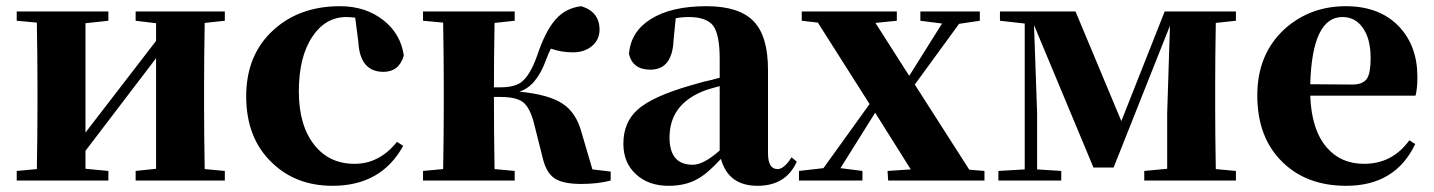

<svg xmlns="http://www.w3.org/2000/svg" viewBox="-20 -583 4631 620"><path d="M641 -509Q639 -393 639 -308V-238Q639 -153 641 -37L706 -31V0H418V-31L484 -38V-395L256 -96V-38L330 -31V0H34V-31L99 -37Q101 -153 101 -238V-308Q101 -392 99 -510L34 -516V-546H330V-516L256 -508V-155L484 -451V-508L418 -516V-546H706V-516Z M1127 -526Q1107 -528 1099 -528Q1031 -528 989 -465Q945 -400 945 -288Q945 -178 995 -115Q1043 -54 1125 -54Q1205 -54 1262 -125L1282 -112Q1211 17 1054 17Q935 17 858 -58Q775 -137 775 -272Q775 -407 864 -487Q948 -563 1078 -563Q1161 -563 1219 -517Q1274 -473 1284 -404Q1269 -351 1218 -351Q1142 -351 1137 -449Z M1952 -29V0Q1910 11 1857 11Q1798 11 1771 -7Q1744 -25 1733 -71L1704 -186Q1691 -236 1669 -253Q1647 -270 1595 -270H1575Q1575 -153 1577 -37L1642 -31V0H1346V-31L1411 -37Q1413 -153 1413 -238V-308Q1413 -392 1411 -510L1346 -516V-546H1642V-516L1577 -509Q1575 -395 1575 -301H1595Q1639 -301 1661 -316Q1691 -337 1714 -402Q1741 -483 1774 -520Q1806 -557 1857 -563Q1916 -545 1916 -487Q1916 -454 1890 -433Q1866 -414 1830 -414Q1792 -414 1759 -426Q1751 -411 1743 -389Q1712 -304 1657 -287Q1752 -278 1797 -248Q1841 -219 1858 -155L1893 -36Z M2304 -305Q2266 -295 2249 -288Q2142 -244 2142 -139Q2142 -51 2217 -51Q2252 -51 2304 -97ZM2106 -510 2090 -504ZM2553 -61Q2518 17 2426 17Q2332 17 2308 -70Q2265 -23 2234 -6Q2195 17 2139 17Q2074 17 2034 -20Q1993 -57 1993 -119Q1993 -188 2039 -229Q2086 -271 2206 -306Q2225 -311 2252 -319L2278 -325L2304 -332V-393Q2304 -471 2283 -500Q2261 -528 2204 -528Q2182 -528 2162 -524L2155 -453Q2151 -358 2080 -358Q2023 -358 2011 -409Q2017 -481 2081 -521Q2147 -563 2261 -563Q2367 -563 2414 -514Q2460 -466 2460 -357V-88Q2460 -37 2491 -37Q2512 -37 2536 -75Z M3159 -31V0H2848L2846 -31L2921 -36L2806 -219L2694 -40L2765 -31V0H2560V-31L2639 -40L2788 -247L2621 -510L2569 -516V-546H2876V-516L2807 -509L2916 -338L3022 -507L2952 -516V-546H3144V-516L3077 -506L2934 -310L3110 -35Z M3906 -509Q3904 -393 3904 -308V-238Q3904 -153 3906 -37L3971 -31V0H3675V-31L3749 -38V-216L3758 -500L3576 -42H3511L3319 -502L3329 -218V-36L3407 -31V0H3204V-31L3289 -36V-507L3209 -516V-546H3453L3601 -192L3741 -546H3971V-516Z M4347 -310Q4381 -310 4394 -329Q4406 -347 4406 -395Q4406 -459 4380 -494Q4356 -528 4315 -528Q4217 -528 4211 -311ZM4550 -118Q4486 17 4327 17Q4200 17 4122 -59Q4040 -138 4040 -275Q4040 -409 4129 -490Q4211 -563 4326 -563Q4435 -563 4498 -497Q4557 -434 4557 -335Q4557 -297 4551 -274H4211Q4215 -163 4265 -106Q4310 -54 4385 -54Q4476 -54 4531 -130Z"/></svg>

Font: Source Han Serif SC Heavy
Style: Regular
Weight: 900
Designer: Ryoko NISHIZUKA  (kana & ideographs); Frank Grießhammer (Latin, Greek & Cyrillic); Wenlong ZHANG  (bopomofo); Sandoll Co
Foundry: Adobe Systems Incorporated
Version: Version 1.001 October 20, 2017